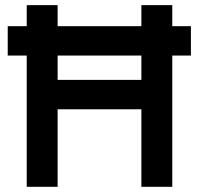

<svg xmlns="http://www.w3.org/2000/svg" viewBox="-20 -720 766 740"><path d="M83 0V-505.9H9.8V-619.1H83V-700.2H202.1V-619.1H524.9V-700.2H644V-619.1H715.8V-505.9H644V0H524.9V-298.8H202.1V0ZM202.1 -412.1H524.9V-505.9H202.1Z"/></svg>

Font: Cakra Normal
Style: Regular
Weight: 400
Designer: Lucia Kollert, Vojtech Kollert
Foundry: OoM Type
Version: Version 1.000;Glyphs 3.1.1 (3148)